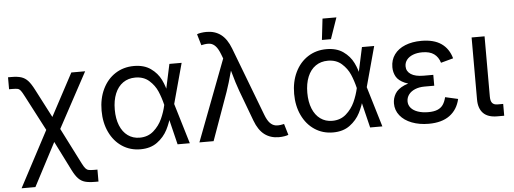

<svg xmlns="http://www.w3.org/2000/svg" viewBox="-57 -927 3469 1297"><g transform="rotate(-5 1677.0 -278.5)"><path d="M268.1 -225.6H308.6L459.5 71.8Q472.2 96.7 481.2 106.9Q490.2 117.2 502.4 120.1Q514.6 123 540.5 123H562V204.1H540.5Q497.1 204.1 471.2 196.8Q445.3 189.5 426 169.4Q406.7 149.4 386.7 109.4L287.6 -88.4L134.3 204.1H40.5ZM36.1 -469.7H14.6V-550.8H36.1Q78.6 -550.8 104.2 -542.5Q129.9 -534.2 149.2 -513.2Q168.5 -492.2 190.4 -449.2L289.6 -257.8L443.4 -545.9H537.1L320.8 -145H256.3L117.2 -411.6Q101.6 -441.9 93 -452.9Q84.5 -463.9 73.5 -466.8Q62.5 -469.7 36.1 -469.7Z M624.5 -270.5Q624.5 -353 655.5 -417.2Q686.5 -481.4 741.9 -517.1Q797.4 -552.7 868.2 -552.7Q936.5 -552.7 981.4 -521Q1026.4 -489.3 1049.6 -442.1Q1072.8 -395 1082 -342.3H1113.8L1116.7 -274.4L1199.2 0H1116.2L1049.3 -274.4Q1037.6 -323.2 1019.3 -366Q1001 -408.7 964.1 -441.4Q927.2 -474.1 870.6 -474.1Q822.8 -474.1 787.4 -449.5Q752 -424.8 732.9 -378.7Q713.9 -332.5 713.9 -270Q713.9 -208.5 732.4 -162.6Q751 -116.7 785.4 -91.8Q819.8 -66.9 865.7 -66.9Q921.4 -66.9 959.7 -100.6Q998 -134.3 1018.8 -180.2Q1039.6 -226.1 1049.3 -271.5L1108.4 -545.9H1191.4L1116.7 -271.5L1113.8 -206.5H1086.4Q1073.2 -151.9 1048.6 -103.8Q1023.9 -55.7 978.3 -22Q932.6 11.7 864.3 11.7Q794.4 11.7 740 -24.4Q685.5 -60.5 655 -124.8Q624.5 -189 624.5 -270.5Z M1473.6 -550.8 1462.4 -580.1Q1447.8 -618.2 1430.9 -636.2Q1414.1 -654.3 1393.6 -657.7Q1373 -661.1 1343.3 -654.8L1334.5 -652.8L1312 -729Q1320.3 -733.4 1338.6 -736.3Q1356.9 -739.3 1376.5 -739.3Q1434.1 -739.3 1474.4 -708.7Q1514.6 -678.2 1539.6 -612.8L1716.8 -147.9Q1731 -110.4 1748 -92Q1765.1 -73.7 1785.9 -69.8Q1806.6 -65.9 1835.9 -72.3L1844.7 -74.2L1867.2 1.5Q1858.9 5.4 1841.1 8.5Q1823.2 11.7 1802.7 11.7Q1745.6 11.7 1705.3 -18.8Q1665 -49.3 1640.6 -114.7L1562.5 -323.7Q1543.9 -373.5 1520 -460Q1504.4 -515.1 1502.4 -521H1534.7Q1522.9 -481.9 1514.6 -449.7Q1506.3 -418.9 1496.6 -385.7Q1486.8 -352.5 1476.6 -323.7L1360.4 0H1264.2Z M1930.2 -270.5Q1930.2 -353 1961.2 -417.2Q1992.2 -481.4 2047.6 -517.1Q2103 -552.7 2173.8 -552.7Q2242.2 -552.7 2287.1 -521Q2332 -489.3 2355.2 -442.1Q2378.4 -395 2387.7 -342.3H2419.4L2422.4 -274.4L2504.9 0H2421.9L2355 -274.4Q2343.3 -323.2 2325 -366Q2306.6 -408.7 2269.8 -441.4Q2232.9 -474.1 2176.3 -474.1Q2128.4 -474.1 2093 -449.5Q2057.6 -424.8 2038.6 -378.7Q2019.5 -332.5 2019.5 -270Q2019.5 -208.5 2038.1 -162.6Q2056.6 -116.7 2091.1 -91.8Q2125.5 -66.9 2171.4 -66.9Q2227.1 -66.9 2265.4 -100.6Q2303.7 -134.3 2324.5 -180.2Q2345.2 -226.1 2355 -271.5L2414.1 -545.9H2497.1L2422.4 -271.5L2419.4 -206.5H2392.1Q2378.9 -151.9 2354.2 -103.8Q2329.6 -55.7 2283.9 -22Q2238.3 11.7 2169.9 11.7Q2100.1 11.7 2045.7 -24.4Q1991.2 -60.5 1960.7 -124.8Q1930.2 -189 1930.2 -270.5ZM2165.5 -760.7H2259.8L2210 -617.2H2148.9Z M2596.2 -147.5Q2596.2 -182.1 2614 -212.6Q2631.8 -243.2 2677.7 -263.7Q2723.6 -284.2 2801.8 -284.2H2877.9V-243.2H2812.5Q2775.4 -243.2 2747.3 -231.4Q2719.2 -219.7 2704.1 -199.2Q2689 -178.7 2689 -153.3Q2689 -128.4 2705.3 -109.1Q2721.7 -89.8 2752.2 -79.3Q2782.7 -68.8 2822.8 -68.8Q2860.8 -68.8 2885 -78.9Q2909.2 -88.9 2922.9 -108.6Q2936.5 -128.4 2944.3 -159.7L3030.8 -140.1Q3014.6 -68.8 2961.4 -29.5Q2908.2 9.8 2818.8 9.8Q2755.4 9.8 2704.6 -9.8Q2653.8 -29.3 2625 -65.2Q2596.2 -101.1 2596.2 -147.5ZM2606.9 -392.1Q2606.9 -441.9 2633.3 -478Q2659.7 -514.2 2707.3 -533.4Q2754.9 -552.7 2817.4 -552.7Q2901.9 -552.7 2952.1 -517.8Q3002.4 -482.9 3021 -416.5L2937 -393.6Q2925.3 -433.1 2896.2 -454.1Q2867.2 -475.1 2816.9 -475.1Q2780.8 -475.1 2753.4 -464.4Q2726.1 -453.6 2711.2 -434.6Q2696.3 -415.5 2696.3 -390.6Q2696.3 -356.4 2726.1 -336.7Q2755.9 -316.9 2812.5 -316.9H2877.9V-261.7H2801.8Q2725.1 -261.7 2681.9 -280.8Q2638.7 -299.8 2622.8 -328.6Q2606.9 -357.4 2606.9 -392.1Z M3157.7 -125V-545.9H3245.6V-136.7Q3245.6 -106.9 3257.1 -93.5Q3268.6 -80.1 3293 -80.1H3331.1V0H3284.2Q3220.7 0 3189.2 -32.2Q3157.7 -64.5 3157.7 -125Z"/></g></svg>

Font: Inter RS Variable
Style: Regular
Weight: 400
Designer: Rasmus Andersson (customised by Maria Ramos and Noel Pretorius)
Foundry: rsms
Version: Version 3.001;Glyphs 3.2.3 (3260)